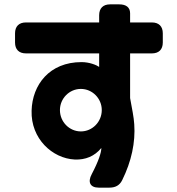

<svg xmlns="http://www.w3.org/2000/svg" viewBox="-20 -769 813 881"><path d="M433 92H482C509 92 529 82 541 57C583 -28 602 -116 596 -199C594 -232 586 -269 577 -319V-524H677C709 -524 727 -542 727 -574V-616C727 -648 709 -666 677 -666H577V-708C577 -735 559 -749 527 -749H485C453 -749 435 -731 435 -699V-666H99C67 -666 49 -648 49 -616V-574C49 -542 67 -524 99 -524H435V-462C422 -471 390 -484 354 -484C207 -484 128 -380 125 -261C121 -133 220 -42 323 -37C372 -35 414 -52 445 -90C445 -69 432 -29 401 30C381 67 394 92 433 92ZM255 -264C255 -317 298 -361 351 -361C404 -361 447 -317 447 -264C447 -210 404 -166 351 -166C298 -166 255 -210 255 -264Z"/></svg>

Font: コーポレート・ロゴ（ラウンド）ver3 Bold
Style: Regular
Weight: 700
Designer: [KANA_main] LOGOTYPE.JP [Source Han Sans] Ryoko NISHIZUKA 西塚涼子 (kana, bopomofo & ideographs); Paul D. Hunt (Latin, Greek
Version: Version 12.001;FEAKit 1.0